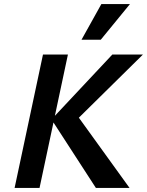

<svg xmlns="http://www.w3.org/2000/svg" viewBox="-20 -927 725 947"><path d="M453 0 234 -338 534 -658H685L335 -313L352 -370L619 0ZM52 0 192 -658H315L175 0ZM382 -731 480 -907H621L477 -731Z"/></svg>

Font: Ysabeau
Style: Bold Italic
Weight: 700
Italic angle: -12°
Designer: Christian Thalmann (Catharsis Fonts)
Version: Version 2.002